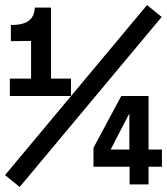

<svg xmlns="http://www.w3.org/2000/svg" viewBox="-30 -730 661 760"><path d="M9 -350H251V-419H172V-700H108C105 -652 77 -631 13 -631V-567L93 -568V-419H9ZM-10 -37 48 10 610 -663 552 -710ZM340 -70H483V0H558V-70H611V-138H558V-350H450L340 -145ZM482 -281V-138H408Z"/></svg>

Font: CommitMono
Style: 700Regular
Weight: 700
Monospace: yes
Designer: Eigil Nikolajsen
Foundry: Eigil Nikolajsen
Version: Version 1.143